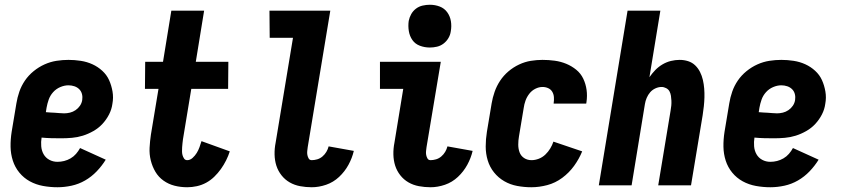

<svg xmlns="http://www.w3.org/2000/svg" viewBox="-20 -780 3540 808"><path d="M222 8Q191 8 161 2.5Q131 -3 105.5 -17Q80 -31 61.5 -53.5Q43 -76 34 -104Q25 -132 24.5 -162.5Q24 -193 29 -225L49 -345Q53 -370 61.5 -394.5Q70 -419 85 -441Q100 -463 121.5 -480.5Q143 -498 167.5 -509Q192 -520 217.5 -524Q243 -528 268 -528Q294 -528 320 -524Q346 -520 369 -509.5Q392 -499 410.5 -482Q429 -465 439 -443Q449 -421 453.5 -395Q458 -369 453 -343Q450 -320 439 -298.5Q428 -277 411.5 -259Q395 -241 373 -228.5Q351 -216 328.5 -209Q306 -202 283 -200Q260 -198 238 -198Q217 -198 196.5 -198.5Q176 -199 155 -201Q152 -183 153.5 -164.5Q155 -146 163.5 -131Q172 -116 187.5 -107.5Q203 -99 222 -99Q236 -99 250 -102.5Q264 -106 277 -113.5Q290 -121 300 -132.5Q310 -144 317 -157L425 -108Q409 -82 387 -59Q365 -36 338 -20.5Q311 -5 281 1.5Q251 8 222 8ZM250 -303Q262 -303 274.5 -306Q287 -309 298 -316.5Q309 -324 316.5 -335Q324 -346 326 -359Q328 -372 325 -384Q322 -396 313.5 -404.5Q305 -413 293 -417Q281 -421 268 -421Q251 -421 233.5 -413.5Q216 -406 203.5 -392Q191 -378 185 -361Q179 -344 176 -327L173 -308Q183 -307 192 -306.5Q201 -306 211 -305.5Q221 -305 230.5 -304Q240 -303 250 -303Z M768 8Q740 8 714.5 1.5Q689 -5 668 -20Q647 -35 634 -57Q621 -79 614.5 -105Q608 -131 609.5 -158.5Q611 -186 615 -213L647 -406H590L591 -520H666L701 -735H839L804 -520H941L940 -406H785L750 -194Q749 -186 748 -177.5Q747 -169 746.5 -160.5Q746 -152 746 -143.5Q746 -135 748 -127.5Q750 -120 754.5 -113Q759 -106 768 -106Q780 -106 790.5 -115.5Q801 -125 808 -136.5Q815 -148 819.5 -160.5Q824 -173 828 -186L947 -143Q941 -124 931.5 -105Q922 -86 909.5 -68.5Q897 -51 881.5 -36Q866 -21 847.5 -11Q829 -1 808.5 3.5Q788 8 768 8Z M1292 8Q1267 8 1243 3.5Q1219 -1 1199 -12.5Q1179 -24 1164.5 -42.5Q1150 -61 1143 -83Q1136 -105 1135.5 -130Q1135 -155 1140 -180L1213 -621H1115L1114 -735H1370L1275 -161Q1274 -153 1273 -144.5Q1272 -136 1273.5 -128Q1275 -120 1279 -113Q1283 -106 1292 -106Q1303 -106 1315 -109.5Q1327 -113 1337 -121.5Q1347 -130 1353.5 -141Q1360 -152 1363 -164L1469 -145Q1462 -115 1446.5 -86.5Q1431 -58 1407 -35.5Q1383 -13 1352.5 -2.5Q1322 8 1292 8Z M1792 8Q1767 8 1743 3.5Q1719 -1 1699 -12.5Q1679 -24 1664.5 -42.5Q1650 -61 1643 -83Q1636 -105 1635.5 -130Q1635 -155 1640 -180L1677 -406H1579V-520H1835L1775 -161Q1774 -153 1773 -144.5Q1772 -136 1773.5 -128Q1775 -120 1779 -113Q1783 -106 1792 -106Q1803 -106 1815 -109.5Q1827 -113 1837 -121.5Q1847 -130 1853.5 -141Q1860 -152 1863 -164L1969 -145Q1962 -115 1946.5 -86.5Q1931 -58 1907 -35.5Q1883 -13 1852.5 -2.5Q1822 8 1792 8ZM1789 -580Q1767 -580 1747 -587.5Q1727 -595 1715.5 -611.5Q1704 -628 1700.5 -649Q1697 -670 1700 -692Q1703 -707 1710.5 -720.5Q1718 -734 1730.5 -743.5Q1743 -753 1758.5 -756.5Q1774 -760 1789 -760Q1811 -760 1830.5 -752.5Q1850 -745 1862 -728.5Q1874 -712 1877.5 -691Q1881 -670 1877 -648Q1875 -633 1867 -619.5Q1859 -606 1846.5 -596.5Q1834 -587 1819 -583.5Q1804 -580 1789 -580Z M2216 8Q2186 8 2156.5 2.5Q2127 -3 2102 -17.5Q2077 -32 2059 -54.5Q2041 -77 2032.5 -105Q2024 -133 2024 -163.5Q2024 -194 2029 -225L2049 -345Q2053 -369 2061.5 -393.5Q2070 -418 2084.5 -440Q2099 -462 2119.5 -479.5Q2140 -497 2164.5 -508.5Q2189 -520 2214 -524Q2239 -528 2263 -528Q2289 -528 2314.5 -524.5Q2340 -521 2363 -511.5Q2386 -502 2405 -486.5Q2424 -471 2434.5 -449Q2445 -427 2448.5 -402Q2452 -377 2448 -350L2447 -344H2310V-346Q2312 -359 2311 -371.5Q2310 -384 2304 -394Q2298 -404 2287 -409Q2276 -414 2263 -414Q2248 -414 2233 -406.5Q2218 -399 2207.5 -385.5Q2197 -372 2191.5 -356.5Q2186 -341 2184 -326L2164 -206Q2161 -189 2161 -171.5Q2161 -154 2166.5 -139Q2172 -124 2185.5 -115Q2199 -106 2217 -106Q2232 -106 2247.5 -112Q2263 -118 2275 -129.5Q2287 -141 2295.5 -155Q2304 -169 2309 -184L2430 -143Q2417 -111 2396 -82Q2375 -53 2346 -31.5Q2317 -10 2283 -1Q2249 8 2216 8Z M2500 0 2621 -735H2759L2713 -455Q2724 -471 2737.5 -485Q2751 -499 2768 -509Q2785 -519 2803.5 -523.5Q2822 -528 2840 -528Q2859 -528 2876 -522.5Q2893 -517 2905.5 -505Q2918 -493 2926 -477Q2934 -461 2938 -443.5Q2942 -426 2943.5 -407.5Q2945 -389 2944.5 -370.5Q2944 -352 2942 -333Q2940 -314 2937 -295L2888 0H2750L2802 -314Q2804 -325 2805 -335.5Q2806 -346 2805.5 -356.5Q2805 -367 2803.5 -377Q2802 -387 2797.5 -395.5Q2793 -404 2783.5 -409Q2774 -414 2764 -414Q2751 -414 2738 -408Q2725 -402 2716 -391.5Q2707 -381 2701.5 -368Q2696 -355 2694 -342L2638 0Z M3222 8Q3191 8 3161 2.5Q3131 -3 3105.5 -17Q3080 -31 3061.5 -53.5Q3043 -76 3034 -104Q3025 -132 3024.5 -162.5Q3024 -193 3029 -225L3049 -345Q3053 -370 3061.5 -394.5Q3070 -419 3085 -441Q3100 -463 3121.5 -480.5Q3143 -498 3167.5 -509Q3192 -520 3217.5 -524Q3243 -528 3268 -528Q3294 -528 3320 -524Q3346 -520 3369 -509.5Q3392 -499 3410.5 -482Q3429 -465 3439 -443Q3449 -421 3453.5 -395Q3458 -369 3453 -343Q3450 -320 3439 -298.5Q3428 -277 3411.5 -259Q3395 -241 3373 -228.5Q3351 -216 3328.5 -209Q3306 -202 3283 -200Q3260 -198 3238 -198Q3217 -198 3196.5 -198.5Q3176 -199 3155 -201Q3152 -183 3153.5 -164.5Q3155 -146 3163.5 -131Q3172 -116 3187.5 -107.5Q3203 -99 3222 -99Q3236 -99 3250 -102.5Q3264 -106 3277 -113.5Q3290 -121 3300 -132.5Q3310 -144 3317 -157L3425 -108Q3409 -82 3387 -59Q3365 -36 3338 -20.5Q3311 -5 3281 1.5Q3251 8 3222 8ZM3250 -303Q3262 -303 3274.5 -306Q3287 -309 3298 -316.5Q3309 -324 3316.5 -335Q3324 -346 3326 -359Q3328 -372 3325 -384Q3322 -396 3313.5 -404.5Q3305 -413 3293 -417Q3281 -421 3268 -421Q3251 -421 3233.5 -413.5Q3216 -406 3203.5 -392Q3191 -378 3185 -361Q3179 -344 3176 -327L3173 -308Q3183 -307 3192 -306.5Q3201 -306 3211 -305.5Q3221 -305 3230.5 -304Q3240 -303 3250 -303Z"/></svg>

Font: Iosevka Curly Heavy
Style: Italic
Weight: 900
Italic angle: -9°
Monospace: yes
Designer: Belleve Invis
Foundry: Belleve Invis
Version: Version 22.1.2; ttfautohint (v1.8.4)